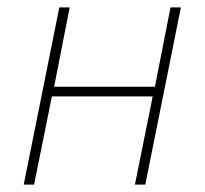

<svg xmlns="http://www.w3.org/2000/svg" viewBox="-20 -498 554 518"><path d="M44 0H72L120 -238H392L344 0H372L468 -478H440L398 -264H126L168 -478H140Z"/></svg>

Font: Source Sans Pro ExtraLight
Style: Italic
Weight: 200
Italic angle: -11°
Designer: Paul D. Hunt
Foundry: Adobe Systems Incorporated
Version: Version 3.006;hotconv 1.0.111;makeotfexe 2.5.65597